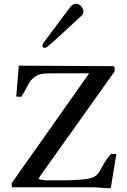

<svg xmlns="http://www.w3.org/2000/svg" viewBox="-20 -983 667 1008"><path d="M181.6 -43.5Q204.6 -36.1 225.6 -36.1H293.5Q427.2 -36.1 465.3 -50.8Q485.4 -59.1 495.1 -72.8Q504.9 -86.4 513.7 -103Q538.1 -148.9 563.5 -175.3L590.8 -174.3L561.5 4.9H541.5L471.2 0H43L41 -21L448.2 -598.1H254.9Q205.1 -598.1 187 -591.8Q150.9 -580.1 130.4 -543Q120.6 -525.9 111.6 -508.3Q102.5 -490.7 91.3 -474.6Q78.6 -474.6 65.4 -476.1L78.6 -638.2H94.2L575.7 -635.7Q582 -632.8 582 -621.1L581.5 -607.9L217.8 -96.7Q194.3 -64.9 181.6 -43.5ZM214.4 -731.4Q203.1 -731.4 203.1 -744.1Q203.1 -751.5 213.4 -765.1Q223.6 -778.8 242.9 -804.4Q262.2 -830.1 281.7 -856.4Q332 -923.8 343.8 -939.5Q361.3 -962.9 378.4 -962.9Q402.3 -962.9 414.6 -937.5Q418 -930.2 418 -919.7Q418 -909.2 403.6 -896.2Q389.2 -883.3 364.3 -860.4Q339.4 -837.4 314.9 -814.5Q259.3 -763.7 241 -747.6Q222.7 -731.4 214.4 -731.4Z"/></svg>

Font: RadleyRegular
Style: Regular
Weight: 400
Designer: vernon adams
Foundry: vernon adams
Version: Version 1.000;PS 001.001;hotconv 1.0.56